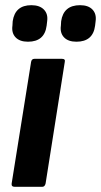

<svg xmlns="http://www.w3.org/2000/svg" viewBox="-20 -721 390 741"><path d="M37 0Q23 0 25 -13L100 -482Q102 -494 113 -494H219Q233 -494 230 -482L156 -13Q153 0 143 0ZM275 -560Q243 -560 227 -577Q211 -594 215 -622L216 -639Q225 -701 289 -701Q321 -701 337 -684Q353 -667 349 -639L347 -622Q339 -560 275 -560ZM88 -560Q56 -560 40 -577Q24 -594 28 -622L29 -639Q38 -701 101 -701Q133 -701 149.5 -684Q166 -667 162 -639L160 -622Q152 -560 88 -560Z"/></svg>

Font: Sofia Sans Semi Condensed ExtraBold
Style: Italic
Weight: 800
Italic angle: -9°
Version: Version 4.100